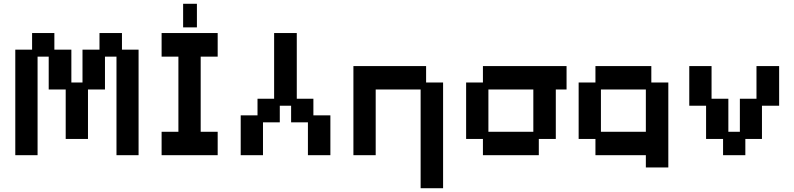

<svg xmlns="http://www.w3.org/2000/svg" viewBox="-20 -811 4208 1017"><path d="M61 11V-548H150V-636H268V-548H358V-374H417V-548H507V-636H626V-548H714V11H597V-511H536V-337H446V-75H328V-337H238V-511H179V11Z M836 11V-113H925V-511H836V-636H1133V-511H1043V-113H1133V11ZM950 -666V-791H1023V-666Z M1255 11V-200H1344V-288H1432V-636H1552V-288H1640V-200H1730V11H1611V-163H1522V-251H1462V-163H1373V11Z M2208 186V-337H1970V11H1852V-461H2237V-374H2327V186Z M2538 11V-75H2449V-374H2538V-461H2981V-337H2924V-75H2834V11ZM2567 -113H2805V-337H2567Z M3401 76V11H3134V-75H3045V-374H3134V-461H3430V-374H3520V76ZM3163 -113H3401V-337H3163Z M3810 11V-75H3720V-251H3631V-461H3749V-288H3838V-113H3899V-288H3987V-461H4107V-251H4016V-75H3928V11Z"/></svg>

Font: Pixelify Sans SemiBold
Style: Regular
Weight: 600
Designer: Stefie Justprince
Foundry: Typecalism Foundryline
Version: Version 1.000